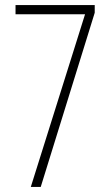

<svg xmlns="http://www.w3.org/2000/svg" viewBox="-20 -734 441 754"><path d="M101 0H140L352 -684V-714H41V-678H314Z"/></svg>

Font: Noto Sans Ethiopic ExtraCondensed ExtraLight
Style: Regular
Weight: 200
Width: 2
Designer: Monotype Design Team
Foundry: Monotype Imaging Inc.
Version: Version 2.102